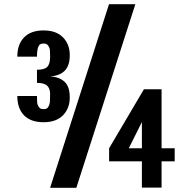

<svg xmlns="http://www.w3.org/2000/svg" viewBox="-20 -895 915 915"><path d="M156.2 -562.5Q191.4 -562.5 205.1 -576.2Q218.8 -589.8 218.8 -624.5Q218.8 -659.2 215.8 -666Q212.9 -672.9 209.5 -677.7Q206.1 -682.6 200.7 -685.5Q195.3 -687.5 187.5 -687.5Q179.7 -687.5 174.3 -685.5Q168.9 -683.6 165.5 -677.7Q156.2 -664.1 156.2 -625H62.5Q62.5 -683.6 94.7 -716.8Q127 -750 187.5 -750Q248 -750 280.3 -716.8Q312.5 -683.6 312.5 -632.3Q312.5 -580.6 287.1 -556.6Q261.7 -532.7 218.8 -531.2Q262.7 -528.3 287.6 -505.4Q312.5 -482.4 312.5 -430.7Q312.5 -378.9 280.3 -345.7Q248 -312.5 187.5 -312.5Q127 -312.5 94.7 -345.2Q62.5 -377.9 62.5 -437.5H156.2Q156.2 -403.3 159.2 -396.5Q162.1 -389.6 165.5 -384.8Q168.9 -379.9 174.3 -377Q179.7 -375 187.5 -375Q195.3 -375 200.7 -377Q206.1 -378.9 209.5 -384.8Q216.3 -395.5 217.8 -408.7Q218.8 -422.4 218.8 -447.3Q218.8 -472.7 205.1 -486.3Q191.4 -500 156.2 -500ZM499.5 -875H625L343.8 0H218.8ZM656.2 -188.5V-313.5L593.8 -188.5ZM656.2 -126H500V-188.5L666 -469.7H750V-188.5H812.5V-126H750V-1H656.2Z"/></svg>

Font: Oswald
Style: Book
Weight: 400
Designer: vernon adams
Foundry: vernon adams
Version: Version 1.000